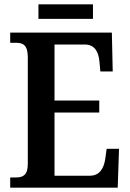

<svg xmlns="http://www.w3.org/2000/svg" viewBox="-20 -864 597 884"><path d="M157 -777H408V-844H157ZM27 0H522L528 -179H471L465 -135C459 -91 440 -55 394 -55H231V-346H437V-401H231V-659H370C416 -659 434 -626 438 -579L442 -535H499L495 -714H27V-667H53C84 -667 108 -659 108 -600V-109C108 -58 86 -47 54 -47H27Z"/></svg>

Font: Noto Serif Tamil Condensed SemiBold
Style: Italic
Weight: 600
Width: 3
Italic angle: -12°
Designer: Indian Type Foundry, Tom Grace, and the Monotype Design Team
Foundry: Monotype Imaging Inc.
Version: Version 2.003